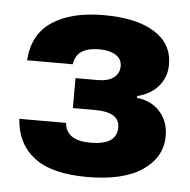

<svg xmlns="http://www.w3.org/2000/svg" viewBox="-40 -804 518 524"><g transform="rotate(5 219.0 -542.0)"><path d="M217 -320Q119 -320 71 -357.5Q23 -395 19 -462H147Q151 -414 218 -414Q290 -414 290 -462Q290 -504 223 -504H162V-586H222Q252 -586 267 -598Q282 -610 282 -629Q282 -649 265 -659.5Q248 -670 219 -670Q190 -670 172.5 -659Q155 -648 151 -623H26Q31 -695 83.5 -729.5Q136 -764 224 -764Q314 -764 363.5 -733Q413 -702 413 -645Q413 -611 392 -586Q371 -561 334 -552V-547Q373 -543 397 -516.5Q421 -490 421 -450Q421 -392 368.5 -356Q316 -320 217 -320Z"/></g></svg>

Font: Mona Sans Expanded ExtraBold
Style: Regular
Weight: 800
Width: 7
Designer: Deni Anggara
Foundry: GitHub
Version: Version 1.001; ttfautohint (v1.8.4.7-5d5b);gftools[0.9.33]